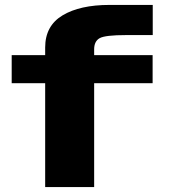

<svg xmlns="http://www.w3.org/2000/svg" viewBox="-20 -760 686 780"><path d="M492.5 -617.5Q407.5 -617.5 385 -605Q362.5 -592.5 362.5 -559.5V-536H600V-422H362.5V0H163.5V-422H27.5V-536H163.5V-567Q163.5 -655 234 -697.5Q304.5 -740 425 -740H600.5V-617.5H492.5Z"/></svg>

Font: Anybody Wide
Style: Bold
Weight: 700
Width: 7
Designer: Tyler Finck
Foundry: Etcetera Type Company
Version: Version 1.000; ttfautohint (v1.8)